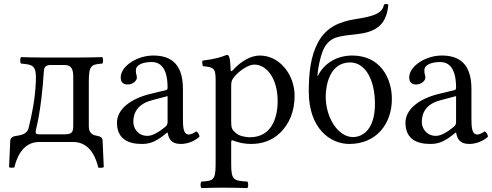

<svg xmlns="http://www.w3.org/2000/svg" viewBox="-20 -721 2500 975"><path d="M189 -429C156 -429 117 -430 87 -431C81 -425 81 -404 87 -398C148 -393 166 -389 162 -306C158 -214 142 -140 125 -70C119 -43 90 -34 62 -31C47 -29 33 -23 32 -5L26 128C33 131 41 132 53 129C62 92 89 0 179 0H352C441 0 470 90 479 130C488 132 497 132 507 128L501 -6C501 -20 493 -28 474 -31C456 -34 431 -41 431 -78V-307C431 -389 444 -394 499 -398C505 -404 505 -425 499 -431C469 -430 431 -429 391 -429ZM161 -51C161 -68 188 -134 203 -363C204 -378 211 -391 238 -391H307C347 -391 352 -363 352 -329V-88C352 -55 350 -39 310 -39H181C170 -39 161 -40 161 -51Z M831 -48C837 -17 848 10 898 10C936 10 972 -7 993 -27C991 -39 987 -48 976 -54C969 -48 952 -38 939 -38C910 -38 909 -77 909 -123V-270C909 -412 831 -439 758 -439C676 -439 593 -385 593 -328C593 -304 605 -292 628 -292C657 -292 675 -313 675 -326C675 -333 674 -340 672 -344C671 -347 670 -353 670 -364C670 -395 712 -406 750 -406C784 -406 831 -389 831 -276C831 -269 828 -265 825 -264L739 -243C643 -219 574 -166 574 -98C574 -16 630 10 700 10C735 10 765 2 809 -32L829 -48ZM831 -233V-101C831 -88 825 -81 817 -75C791 -54 757 -31 729 -31C679 -31 657 -71 657 -102C657 -147 678 -193 752 -212Z M1151 -368C1150 -398 1148 -424 1143 -434C1141 -439 1139 -442 1131 -442C1103 -431 1077 -422 1008 -413C1006 -407 1008 -391 1010 -385C1064 -380 1075 -375 1075 -317V110C1075 193 1064 198 1003 201C997 207 997 228 1003 234C1038 233 1075 232 1115 232C1155 232 1203 233 1236 234C1242 228 1242 207 1236 201C1165 197 1154 193 1154 110V2C1154 -11 1158 -10 1168 -6C1193 4 1223 10 1255 10C1311 10 1361 -7 1402 -46C1449 -92 1476 -154 1476 -235C1476 -341 1401 -439 1299 -439C1253 -439 1202 -409 1162 -364C1156 -358 1152 -358 1151 -368ZM1170 -331C1196 -363 1242 -393 1271 -393C1335 -393 1390 -321 1390 -208C1390 -126 1361 -24 1249 -24C1231 -24 1196 -29 1178 -45C1158 -63 1154 -69 1154 -105V-287C1154 -308 1158 -317 1170 -331Z M1548 -257C1548 -68 1657 10 1754 10C1891 10 1970 -92 1970 -218C1970 -326 1910 -439 1769 -439C1674 -439 1616 -383 1594 -335L1592 -337C1596 -389 1612 -453 1627 -479C1659 -534 1697 -537 1789 -547C1879 -557 1943 -586 1952 -698C1945 -701 1938 -702 1930 -698C1922 -650 1869 -637 1785 -624C1704 -611 1636 -583 1594 -504C1558 -436 1548 -352 1548 -257ZM1634 -231C1634 -287 1654 -404 1758 -404C1836 -404 1884 -314 1884 -194C1884 -68 1826 -25 1772 -25C1699 -25 1634 -120 1634 -231Z M2296 -48C2302 -17 2313 10 2363 10C2401 10 2437 -7 2458 -27C2456 -39 2452 -48 2441 -54C2434 -48 2417 -38 2404 -38C2375 -38 2374 -77 2374 -123V-270C2374 -412 2296 -439 2223 -439C2141 -439 2058 -385 2058 -328C2058 -304 2070 -292 2093 -292C2122 -292 2140 -313 2140 -326C2140 -333 2139 -340 2137 -344C2136 -347 2135 -353 2135 -364C2135 -395 2177 -406 2215 -406C2249 -406 2296 -389 2296 -276C2296 -269 2293 -265 2290 -264L2204 -243C2108 -219 2039 -166 2039 -98C2039 -16 2095 10 2165 10C2200 10 2230 2 2274 -32L2294 -48ZM2296 -233V-101C2296 -88 2290 -81 2282 -75C2256 -54 2222 -31 2194 -31C2144 -31 2122 -71 2122 -102C2122 -147 2143 -193 2217 -212Z"/></svg>

Font: Libertinus Serif
Style: Regular
Weight: 400
Designer: Philipp H. Poll, Khaled Hosny
Foundry: Caleb Maclennan
Version: Version 7.050;RELEASE